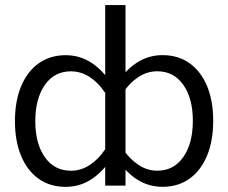

<svg xmlns="http://www.w3.org/2000/svg" viewBox="-20 -726 893 751"><path d="M813.9 -253.3Q813.9 -331.8 789.9 -389.4Q765.9 -446.9 721.6 -478.6Q677.3 -510.3 615.8 -510.3Q561 -510.3 516.2 -481.4Q471.4 -452.6 437 -400.1L462.2 -364.7Q487.3 -402.4 521.5 -424.8Q555.7 -447.2 595 -447.2Q659.6 -447.2 696.9 -394.3Q734.3 -341.5 734.3 -253.4Q734.3 -165.2 697 -111.8Q659.7 -58.3 595.1 -58.3Q556 -58.3 521.8 -80.9Q487.6 -103.5 462.2 -141.2L437 -105.3Q471.4 -52.9 516.1 -24.1Q560.8 4.7 615.5 4.7Q677 4.7 721.4 -27.2Q765.9 -59.1 789.9 -117.1Q813.9 -175 813.9 -253.3ZM38.5 -252.1Q38.5 -174.1 62.6 -116.2Q86.6 -58.4 131.1 -26.8Q175.6 4.9 236.6 4.9Q291.4 4.9 336.2 -23.9Q381 -52.8 415.4 -105.3L390.2 -140.7Q365.5 -103.3 331.3 -80.8Q297 -58.2 257.5 -58.2Q192.9 -58.2 155.5 -111.1Q118.1 -164.1 118.1 -251.9Q118.1 -340.3 155.4 -393.7Q192.7 -447 257.3 -447Q296.7 -447 331 -424.6Q365.3 -402.3 390.2 -364.2L415.4 -400.1Q381 -452.5 336.4 -481.3Q291.8 -510.1 236.9 -510.1Q175.9 -510.1 131.2 -478.2Q86.6 -446.3 62.6 -388.5Q38.5 -330.7 38.5 -252.1ZM470.9 0V-706.1H391.5V0Z"/></svg>

Font: Estedad VF
Style: Regular
Weight: 100
Designer: Amin Abedi
Version: Version 7.3